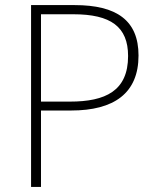

<svg xmlns="http://www.w3.org/2000/svg" viewBox="-20 -734 620 754"><path d="M273 -714H102V0H141V-300H259C428 -300 524 -368 524 -516C524 -654 438 -714 273 -714ZM268 -678C415 -678 483 -629 483 -514C483 -377 394 -335 255 -335H141V-678Z"/></svg>

Font: Noto Sans Myanmar ExtraLight
Style: Regular
Weight: 200
Designer: Monotype Design Team
Foundry: Monotype Imaging Inc.
Version: Version 2.107